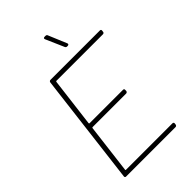

<svg xmlns="http://www.w3.org/2000/svg" viewBox="-261 -1001 1103 1103"><g transform="rotate(-45 290.5 -449.5)"><path d="M388 -780 341 -892C340 -896 335 -899 331 -899H322C314 -899 311 -894 314 -887L363 -775C365 -771 369 -768 374 -768H379C387 -768 391 -773 388 -780ZM580 -682 581 -690C582 -696 579 -700 573 -700H171C165 -700 161 -696 160 -690L77 -10C76 -4 80 0 85 0H487C493 0 497 -4 498 -10L499 -18C500 -24 496 -28 490 -28H112C110 -28 108 -30 109 -32L146 -333C146 -335 148 -337 150 -337H423C428 -337 433 -341 434 -347V-355C435 -361 432 -365 426 -365H153C152 -365 150 -367 150 -369L187 -668C187 -670 189 -672 191 -672H569C575 -672 580 -676 580 -682Z"/></g></svg>

Font: Barlow Thin
Style: Italic
Weight: 250
Italic angle: -7°
Designer: Jeremy Tribby
Foundry: Tribby Type
Version: Version 1.422;hotconv 1.0.109;makeotfexe 2.5.65596